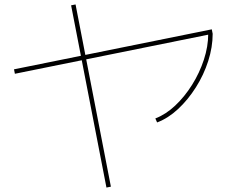

<svg xmlns="http://www.w3.org/2000/svg" viewBox="-20 -792 1040 864"><path d="M47 -460 43 -480 933 -660 937 -640ZM459 52 300 -768 320 -772 479 48ZM679 -259Q726 -277 768.5 -317Q811 -357 844.5 -410.5Q878 -464 897.5 -523.5Q917 -583 917 -640H937Q937 -580 917 -517.5Q897 -455 861.5 -399Q826 -343 781.5 -301.5Q737 -260 687 -241Z"/></svg>

Font: M PLUS 1 Code Thin
Style: Regular
Weight: 250
Designer: Coji Morishita
Foundry: UNDERFOREST DESIGN
Version: Version 1.002